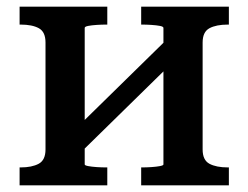

<svg xmlns="http://www.w3.org/2000/svg" viewBox="-20 -558 747 578"><path d="M117 -108V-430Q117 -462 97 -473Q77 -484 42 -484H39V-538H303V-484H299Q286 -484 271 -483Q256 -482 245.5 -480Q235 -478 235 -474V-63Q235 -60 245.5 -58Q256 -56 271 -55Q286 -54 299 -54H303V0H39V-54H42Q76 -54 96.5 -65Q117 -76 117 -108ZM472 -63V-474Q472 -478 461.5 -480Q451 -482 436 -483Q421 -484 408 -484H405V-538H669V-484H666Q631 -484 610.5 -473Q590 -462 590 -430V-108Q590 -76 610.5 -65Q631 -54 666 -54H669V0H405V-54H408Q421 -54 436 -55Q451 -56 461.5 -58Q472 -60 472 -63ZM223 -99 181 -144 483 -440 525 -395Z"/></svg>

Font: Roboto Serif Medium
Style: Regular
Weight: 500
Designer: Greg Gazdowicz
Foundry: Commercial Type
Version: Version 1.008